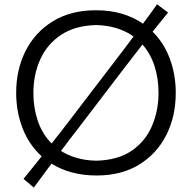

<svg xmlns="http://www.w3.org/2000/svg" viewBox="-20 -805 892 893"><path d="M137.2 67.4 89.4 26.9Q111.8 -0.5 132.8 -26.6Q153.8 -52.7 173.8 -78.1Q114.7 -131.8 85 -208.7Q55.2 -285.6 55.2 -373Q55.2 -481.4 99.1 -568.4Q143.1 -655.3 226.3 -706.3Q309.6 -757.3 426.8 -757.3Q492.7 -757.3 547.4 -741Q602.1 -724.6 645 -694.8Q661.6 -716.8 677.7 -739.3Q693.8 -761.7 710.4 -785.2L761.7 -746.6Q743.2 -723.6 725.3 -701.7Q707.5 -679.7 689.9 -657.7Q742.7 -605 770 -531.5Q797.4 -458 797.4 -373Q797.4 -263.2 753.2 -176.3Q709 -89.4 626.7 -39.1Q544.4 11.2 429.7 11.2Q366.7 11.2 314 -3.2Q261.2 -17.6 219.7 -43.9Q198.7 -16.1 178.5 11.5Q158.2 39.1 137.2 67.4ZM135.3 -373Q135.3 -303.2 156 -242.2Q176.8 -181.2 220.2 -137.7Q239.7 -162.1 259.5 -187.7Q279.3 -213.4 300.3 -240.7L505.4 -508.8Q531.2 -542.5 554.9 -573.7Q578.6 -605 601.1 -635.3Q567.4 -659.7 523.9 -673.3Q480.5 -687 427.7 -688.5Q328.6 -686 263.7 -642.6Q198.7 -599.1 167 -528.3Q135.3 -457.5 135.3 -373ZM427.7 -57.6Q528.8 -60.1 592.8 -104.2Q656.7 -148.4 687 -219.5Q717.3 -290.5 717.3 -373Q717.3 -440.9 698.5 -498.3Q679.7 -555.7 642.6 -598.1Q620.1 -569.3 597.2 -539.3Q574.2 -509.3 549.3 -477.1L342.3 -206.1Q321.3 -179.2 301.8 -153.6Q282.2 -127.9 263.7 -103Q295.9 -82.5 336.9 -70.6Q377.9 -58.6 427.7 -57.6Z"/></svg>

Font: Pinar-FD Regular
Style: FD-Regular
Weight: 400
Designer: Amin Abedi
Version: Version 3.000